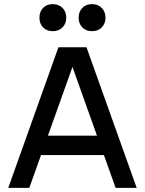

<svg xmlns="http://www.w3.org/2000/svg" viewBox="-20 -910 702 930"><path d="M148 -253H515V-159H148ZM20 0 263 -681H399L642 0H540L322 -611H340L122 0ZM171 -824Q171 -853 188.5 -871.5Q206 -890 236 -890Q265 -890 283 -871.5Q301 -853 301 -824Q301 -796 283 -777.5Q265 -759 236 -759Q206 -759 188.5 -777.5Q171 -796 171 -824ZM361 -824Q361 -853 378.5 -871.5Q396 -890 426 -890Q455 -890 473 -871.5Q491 -853 491 -824Q491 -796 473 -777.5Q455 -759 426 -759Q396 -759 378.5 -777.5Q361 -796 361 -824Z"/></svg>

Font: Gabarito
Style: Regular
Weight: 400
Designer: Leandro Assis / Alvaro Franca / Felipe Casaprima
Foundry: Naipe Foundry
Version: Version 1.000